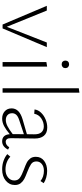

<svg xmlns="http://www.w3.org/2000/svg" viewBox="493 -1247 758 1784"><g transform="rotate(90 872.0 -355.0)"><path d="M418 -411 244 0H208L34 -411H78L229 -39L375 -411Z M557 -407 599 -414V0H557ZM543 -583Q543 -599 552.5 -608.5Q562 -618 578 -618Q593 -618 603 -608.5Q613 -599 613 -583Q613 -568 603 -558.5Q593 -549 578 -549Q562 -549 552.5 -558.5Q543 -568 543 -583Z M800 -708 841 -714V0H800Z M1370 -51Q1358 -26 1338.5 -11Q1319 4 1293 4Q1263 4 1246 -14Q1229 -32 1227 -67Q1186 -32 1151.5 -14Q1117 4 1082 4Q1041 4 1014 -20Q987 -44 987 -84Q987 -156 1089 -186L1227 -226L1228 -292Q1229 -339 1209 -361Q1189 -383 1155 -383Q1115 -383 1080 -359.5Q1045 -336 1037 -294L997 -297Q1001 -330 1026.5 -357Q1052 -384 1089 -399.5Q1126 -415 1165 -415Q1216 -415 1242 -383.5Q1268 -352 1267 -296L1264 -78Q1263 -54 1272 -41.5Q1281 -29 1298 -29Q1312 -29 1325.5 -37.5Q1339 -46 1348 -62ZM1095 -30Q1122 -30 1152.5 -45.5Q1183 -61 1226 -94L1227 -198L1100 -156Q1062 -144 1047 -127.5Q1032 -111 1032 -89Q1032 -61 1049.5 -45.5Q1067 -30 1095 -30Z M1412 -44 1436 -72Q1457 -51 1488.5 -39Q1520 -27 1555 -27Q1600 -27 1628.5 -50.5Q1657 -74 1657 -109Q1657 -143 1631.5 -161Q1606 -179 1555 -198Q1516 -212 1492.5 -224Q1469 -236 1453 -256.5Q1437 -277 1437 -309Q1437 -358 1474.5 -386Q1512 -414 1568 -414Q1599 -414 1629.5 -405.5Q1660 -397 1682 -382L1662 -352Q1644 -368 1619 -376Q1594 -384 1567 -384Q1528 -384 1504 -364.5Q1480 -345 1480 -314Q1480 -282 1504.5 -265Q1529 -248 1579 -229Q1619 -214 1642.5 -201.5Q1666 -189 1682.5 -168Q1699 -147 1699 -114Q1699 -63 1658.5 -29.5Q1618 4 1553 4Q1510 4 1473 -9.5Q1436 -23 1412 -44Z"/></g></svg>

Font: Ysabeau Light
Style: Regular
Weight: 300
Designer: Christian Thalmann (Catharsis Fonts)
Version: Version 0.003